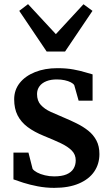

<svg xmlns="http://www.w3.org/2000/svg" viewBox="-20 -897 540 928"><path d="M242 11Q201 11 162.2 3.5Q123.5 -4 92.8 -13.8Q62 -23.5 45 -30V-159.5H117.5L137.5 -81Q143.5 -72 159.2 -63.5Q175 -55 196.8 -49.8Q218.5 -44.5 241.5 -44.5Q278.5 -44.5 301.5 -54.2Q324.5 -64 335.2 -81.5Q346 -99 346 -122Q346 -150 327 -169.2Q308 -188.5 273.8 -204.8Q239.5 -221 192.5 -240Q145.5 -259 113.5 -283Q81.5 -307 65 -339.5Q48.5 -372 48.5 -417Q48.5 -462 75.2 -495.8Q102 -529.5 149.2 -548.5Q196.5 -567.5 257 -567.5Q302 -567.5 335.2 -561.2Q368.5 -555 391.5 -547.8Q414.5 -540.5 427.5 -537.5V-410.5H360L339 -485Q334.5 -493 322.2 -499.2Q310 -505.5 292.8 -509.2Q275.5 -513 256.5 -513Q227 -513.5 204.8 -504.8Q182.5 -496 170.8 -480Q159 -464 159 -442.5Q159 -409.5 177.5 -389.5Q196 -369.5 225.8 -356Q255.5 -342.5 288 -329Q320.5 -315.5 351.2 -300.2Q382 -285 406.8 -265.2Q431.5 -245.5 446 -218Q460.5 -190.5 460.5 -152.5Q460.5 -104.5 435.5 -67.8Q410.5 -31 361.5 -10Q312.5 11 242 11ZM205.5 -648 73 -844.5 115.5 -877 250 -732 383.5 -876.5 427 -844.5 294.5 -648Z"/></svg>

Font: Merriweather SemiBold
Style: Regular
Weight: 600
Version: Version 2.100